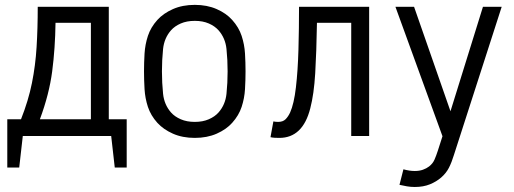

<svg xmlns="http://www.w3.org/2000/svg" viewBox="-20 -556 2101 785"><path d="M58.6 128.9H9.8V-68.4H65.9Q96.2 -145 110.6 -216.6Q125 -288.1 129.6 -363.8Q134.3 -439.5 134.3 -528.3H424.8V-68.4H498V128.9H449.2L434.6 0H73.2ZM207 -462.9Q205.6 -358.4 193.4 -264.6Q181.2 -170.9 143.1 -68.4H351.6V-462.9Z M776.4 -536.1Q826.7 -536.1 866 -518.8Q905.3 -501.5 929.2 -474.6Q956.5 -444.3 968 -409.2Q979.5 -374 981.7 -337.2Q983.9 -300.3 983.9 -264.2Q983.9 -228.5 981.7 -191.4Q979.5 -154.3 968 -119.1Q956.5 -84 929.2 -53.7Q905.3 -26.9 866 -9.5Q826.7 7.8 776.4 7.8Q726.1 7.8 687 -9.5Q647.9 -26.9 623.5 -53.7Q596.2 -84 584.7 -119.1Q573.2 -154.3 571 -191.4Q568.8 -228.5 568.8 -264.2Q568.8 -300.3 571 -337.2Q573.2 -374 584.7 -409.2Q596.2 -444.3 623.5 -474.6Q647.9 -501.5 687 -518.8Q726.1 -536.1 776.4 -536.1ZM776.4 -470.7Q743.7 -470.7 719 -460Q694.3 -449.2 679.2 -432.1Q651.4 -400.4 646.7 -355.7Q642.1 -311 642.1 -264.2Q642.1 -217.3 646.7 -172.6Q651.4 -127.9 679.2 -96.2Q694.3 -79.1 719 -68.4Q743.7 -57.6 776.4 -57.6Q809.1 -57.6 833.7 -68.4Q858.4 -79.1 873.5 -96.2Q901.4 -127.9 906 -172.6Q910.6 -217.3 910.6 -264.2Q910.6 -311 906 -355.7Q901.4 -400.4 873.5 -432.1Q858.4 -449.2 833.7 -460Q809.1 -470.7 776.4 -470.7Z M1085.9 4.9 1097.7 -59.6Q1106.9 -57.6 1117.2 -57.6Q1136.7 -57.6 1147.5 -68.4Q1158.2 -79.1 1166 -95.7Q1182.1 -131.3 1189.9 -199.2Q1197.8 -267.1 1200.2 -353Q1202.6 -439 1202.6 -528.3H1489.3V0H1416V-462.9H1275.9Q1273.9 -342.8 1268.8 -256.8Q1263.7 -170.9 1248.5 -112.8Q1217.8 7.8 1122.1 7.8Q1112.3 7.8 1103.3 7.3Q1094.2 6.8 1085.9 4.9Z M1613.3 199.7 1629.4 136.2Q1654.3 143.1 1675.8 143.1Q1694.8 143.1 1709.2 137.9Q1723.6 132.8 1734.4 124.5Q1749.5 112.8 1756.6 96.4Q1763.7 80.1 1770 60.5L1789.1 1L1596.7 -528.3H1672.9L1821.8 -101.1L1954.6 -528.3H2031.2L1835.9 77.6Q1826.7 107.9 1815.4 129.9Q1804.2 151.9 1784.2 169.4Q1764.6 186.5 1737.8 197.5Q1710.9 208.5 1675.8 208.5Q1659.2 208.5 1643.6 205.8Q1627.9 203.1 1613.3 199.7Z"/></svg>

Font: Gidole
Style: Regular
Weight: 400
Version: Version 2.100; ttfautohint (v1.8.4.7-5d5b)